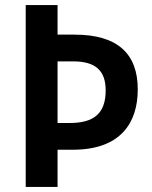

<svg xmlns="http://www.w3.org/2000/svg" viewBox="-20 -734 597 754"><path d="M521 -383C521 -521 444 -598 273 -598H206V-714H81V0H206V-146H266C454 -146 521 -252 521 -383ZM254 -251H206V-493H267C356 -493 395 -456 395 -379C395 -288 348 -251 254 -251Z"/></svg>

Font: Noto Sans Myanmar UI SemiCondensed SemiBold
Style: Regular
Weight: 600
Width: 4
Designer: Monotype Design Team
Foundry: Monotype Imaging Inc.
Version: Version 2.103